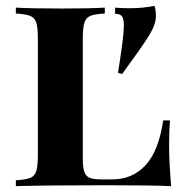

<svg xmlns="http://www.w3.org/2000/svg" viewBox="-20 -634 629 654"><path d="M337 -588Q303 -586 288 -580Q273 -574 267.5 -557Q262 -540 262 -502V-94Q262 -63 267.5 -48Q273 -33 286 -28Q299 -23 325 -23H364Q430 -23 475 -70.5Q520 -118 536 -224H559Q556 -191 556 -142Q556 -80 563 0Q498 -3 344 -3Q138 -3 34 0V-20Q68 -22 83 -28Q98 -34 103.5 -51Q109 -68 109 -106V-502Q109 -540 103.5 -557Q98 -574 82.5 -580Q67 -586 34 -588V-608Q85 -605 192 -605Q286 -605 337 -608ZM511 -578Q511 -550 486.5 -511Q462 -472 396 -382L382 -386Q402 -511 402 -547Q402 -568 396 -577.5Q390 -587 372 -587V-608Q392 -606 424 -606Q466 -606 506 -614Q511 -602 511 -578Z"/></svg>

Font: Playfair Display SC
Style: Bold
Weight: 700
Designer: Claus Eggers Sørensen
Foundry: Claus Eggers Sørensen
Version: Version 1.200; ttfautohint (v1.6)